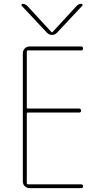

<svg xmlns="http://www.w3.org/2000/svg" viewBox="-20 -970 540 990"><path d="M222.7 -800.8 91.8 -940.4Q89.8 -943.4 91.3 -946.8Q92.8 -950.2 96.7 -950.2Q109.4 -950.2 120.1 -940.4L246.1 -803.7H248H250L376 -940.4Q385.7 -950.2 399.4 -950.2Q403.3 -950.2 405.3 -946.8Q407.2 -943.4 404.3 -940.4L273.4 -800.8Q262.7 -790 248 -790Q233.4 -790 222.7 -800.8ZM123 -710Q118.2 -710 118.2 -705.1V-415Q118.2 -410.2 123 -410.2H387.7Q397.5 -410.2 397.9 -399.9Q398.4 -389.6 387.7 -389.6H123Q118.2 -389.6 118.2 -384.8V-25.4Q118.2 -20.5 123 -19.5H398.4Q408.2 -19.5 408.2 -9.8Q408.2 0 398.4 0H132.8Q118.2 0 107.9 -9.8Q97.7 -19.5 97.7 -35.2V-695.3Q97.7 -710 107.9 -720.2Q118.2 -730.5 132.8 -730.5H398.4Q408.2 -730.5 408.2 -720.2Q408.2 -710 398.4 -710Z"/></svg>

Font: Rounded Mgen+ 1mn thin
Style: Regular
Weight: 100
Designer: [Source Han Sans]
Ryoko NISHIZUKA  (kana & ideographs); Paul D. Hunt (Latin, Greek & Cyrillic); Wenlong ZHANG  (bopomofo
Version: Version 1.059.20150602